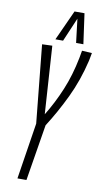

<svg xmlns="http://www.w3.org/2000/svg" viewBox="-98 -941 530 987"><g transform="rotate(10 166.5 -448.0)"><path d="M68 0 114 -294 73 -701 126 -703 149 -349Q191 -417 223.5 -495Q256 -573 274 -665Q276 -675 277.5 -684.5Q279 -694 281 -704L333 -701Q331 -690 329 -679.5Q327 -669 325 -659Q300 -553 256.5 -462.5Q213 -372 163 -294L115 0ZM136 -738 208 -896H260L282 -738H244L229 -862L176 -738Z"/></g></svg>

Font: Georama ExtraCondensed Light
Style: Italic
Weight: 300
Width: 2
Italic angle: -9°
Designer: Jean-Baptiste Levee
Foundry: Production Type
Version: Version 1.000